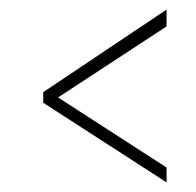

<svg xmlns="http://www.w3.org/2000/svg" viewBox="-20 -418 408 400"><path d="M327 -69V-38L70 -204V-226L327 -398V-363L101 -215Z"/></svg>

Font: Genos ExtraLight
Style: Regular
Weight: 250
Designer: Robert E. Leuschke
Foundry: Robert E. Leuschke
Version: Version 1.010